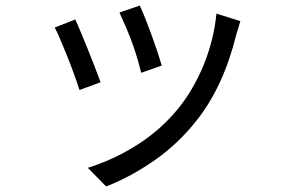

<svg xmlns="http://www.w3.org/2000/svg" viewBox="-20 -596 1040 691"><path d="M562 -360 488 -334Q465 -431 420 -528L410 -551L483 -576Q499 -542 523 -477Q547 -412 562 -360ZM837 -493 830 -470Q784 -284 688 -163Q623 -80 537.5 -20Q452 40 362 75L296 8Q394 -23 477.5 -77Q561 -131 621 -205Q675 -271 712 -360Q749 -449 759 -547L845 -520ZM342 -300 266 -272Q249 -326 220 -398.5Q191 -471 177 -497L251 -526Q265 -495 291.5 -430Q318 -365 342 -300Z"/></svg>

Font: Merged Yaku Han JP
Style: Regular
Weight: 400
Designer: Ryoko NISHIZUKA 西塚涼子 (kana, bopomofo & ideographs); Paul D. Hunt (Latin, Greek & Cyrillic); Sandoll Communications 산돌커뮤니
Foundry: Adobe
Version: Version 2.004